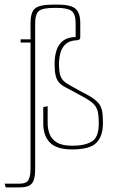

<svg xmlns="http://www.w3.org/2000/svg" viewBox="-56 -640 513 830"><path d="M-31 170 -36 154H28Q58 154 67 138Q76 122 76 90V-456H33V-470H76V-541Q76 -586 95 -603Q114 -620 174 -620H195Q231 -620 252 -612.5Q273 -605 282 -587.5Q291 -570 291 -539V-480Q291 -473 288 -470Q285 -467 277 -466Q245 -465 228 -449.5Q211 -434 205 -410.5Q199 -387 199 -363Q199 -327 207 -307.5Q215 -288 243 -273Q275 -255 290.5 -246.5Q306 -238 318 -232Q350 -215 365 -199.5Q380 -184 384.5 -164Q389 -144 389 -113V-107Q389 -52 361 -23Q333 6 256 6Q189 6 160 -23.5Q131 -53 131 -106V-177L150 -181V-106Q150 -83 158.5 -60.5Q167 -38 190 -24Q213 -10 257 -10Q310 -10 340.5 -28Q371 -46 371 -106Q371 -137 367 -156Q363 -175 350 -189Q337 -203 308 -219Q296 -226 273 -238Q250 -250 232 -260Q212 -270 200.5 -282Q189 -294 184.5 -313.5Q180 -333 180 -363Q180 -419 202 -449Q224 -479 271 -480V-539Q271 -580 253 -593Q235 -606 189 -606H181Q128 -606 112 -592.5Q96 -579 96 -539V93Q96 136 82 153Q68 170 30 170Z"/></svg>

Font: Smooch Sans Thin Thin
Style: Regular
Weight: 250
Version: Version 1.010